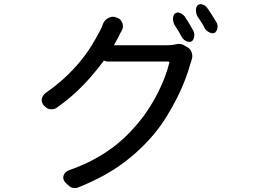

<svg xmlns="http://www.w3.org/2000/svg" viewBox="-20 -857 1240 942"><path d="M903 -623Q917 -614 921.5 -596Q926 -578 920 -563Q919 -560 919 -560V-558L914 -544Q904 -507 887.5 -464Q871 -421 848.5 -376.5Q826 -332 798.5 -287Q771 -242 737 -201Q671 -121 581 -54.5Q491 12 360 64Q351 67 339 65Q327 63 320 56L305 43Q296 35 292.5 25.5Q289 16 291 7Q293 -2 300.5 -10Q308 -18 319 -22Q376 -42 422.5 -65.5Q469 -89 510 -117Q551 -145 586.5 -178Q622 -211 656 -251Q684 -284 709 -322.5Q734 -361 754 -400.5Q774 -440 788.5 -478.5Q803 -517 811 -550Q811 -552 809.5 -553.5Q808 -555 806 -555H509Q499 -555 490 -560Q467 -529 441 -498Q404 -453 358 -409.5Q312 -366 256 -327Q247 -321 232.5 -321Q218 -321 210 -327L201 -334Q193 -340 188.5 -349Q184 -358 184.5 -367Q185 -376 190 -385Q195 -394 204 -401Q257 -438 298.5 -476.5Q340 -515 372.5 -554.5Q405 -594 428.5 -632Q452 -670 469 -703Q473 -710 478 -721Q483 -732 487 -744Q491 -752 497.5 -758.5Q504 -765 512 -769Q520 -773 529.5 -774.5Q539 -776 546 -773L554 -770Q564 -767 570.5 -760Q577 -753 580.5 -744Q584 -735 583 -725Q582 -715 577 -706Q574 -701 572 -697.5Q570 -694 568 -690Q566 -686 564 -681.5Q562 -677 558 -670Q549 -653 539 -635H796Q811 -635 824.5 -636.5Q838 -638 849 -641Q856 -642 865 -641Q874 -640 879 -637ZM845 -794Q853 -798 866 -792Q879 -786 887 -775Q897 -760 908 -742Q919 -724 928 -707Q932 -699 933 -691Q934 -683 932.5 -675.5Q931 -668 927.5 -662Q924 -656 918 -653Q907 -649 892.5 -656Q878 -663 871 -677Q864 -691 854.5 -706.5Q845 -722 836 -735Q832 -743 830 -752.5Q828 -762 829 -770.5Q830 -779 834 -785.5Q838 -792 845 -794ZM956 -835Q965 -839 978.5 -833Q992 -827 998 -816Q1009 -801 1020.5 -782.5Q1032 -764 1041 -749Q1046 -742 1047 -733.5Q1048 -725 1046.5 -717.5Q1045 -710 1041 -704Q1037 -698 1032 -695Q1021 -691 1006.5 -698.5Q992 -706 984 -719Q977 -734 967.5 -748.5Q958 -763 949 -776Q944 -785 942.5 -794.5Q941 -804 941.5 -812Q942 -820 946 -826.5Q950 -833 956 -835Z"/></svg>

Font: Maple Mono NF CN
Style: Regular
Weight: 400
Monospace: yes
Designer: subframe7536
Version: Version 7.000